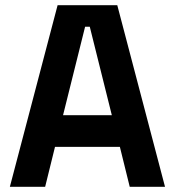

<svg xmlns="http://www.w3.org/2000/svg" viewBox="-20 -720 674 740"><path d="M18 0 202 -700H432L616 0H480L442 -154H192L154 0ZM223 -276H411L326 -617H308Z"/></svg>

Font: Space Grotesk
Style: Bold
Weight: 700
Designer: Florian Karsten
Foundry: Florian Karsten
Version: Version 2.000